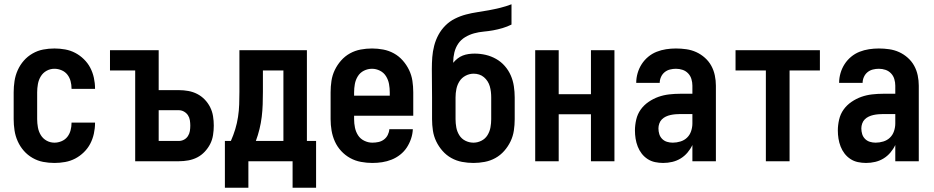

<svg xmlns="http://www.w3.org/2000/svg" viewBox="-20 -755 4374 899"><path d="M235 8Q208 8 182 3Q156 -2 132.5 -15.5Q109 -29 91.5 -49Q74 -69 63 -93.5Q52 -118 48 -144.5Q44 -171 44 -197V-323Q44 -349 48 -375.5Q52 -402 63 -426.5Q74 -451 91.5 -471Q109 -491 132.5 -504.5Q156 -518 182 -523Q208 -528 235 -528Q260 -528 285 -523.5Q310 -519 332 -507.5Q354 -496 372.5 -478Q391 -460 402.5 -438Q414 -416 419.5 -391Q425 -366 425 -341V-339H315V-340Q315 -358 310.5 -375Q306 -392 295.5 -405.5Q285 -419 268.5 -426Q252 -433 235 -433Q215 -433 198 -423.5Q181 -414 171 -397.5Q161 -381 157.5 -361.5Q154 -342 154 -323V-197Q154 -178 157.5 -158.5Q161 -139 171 -122.5Q181 -106 198 -96.5Q215 -87 235 -87Q252 -87 268.5 -94Q285 -101 295.5 -114.5Q306 -128 310.5 -145Q315 -162 315 -180V-181H425V-179Q425 -154 419.5 -129Q414 -104 402.5 -82Q391 -60 372.5 -42Q354 -24 332 -12.5Q310 -1 285 3.5Q260 8 235 8Z M613 0V-425H495V-520H723V-333H817Q840 -333 862 -329Q884 -325 903.5 -315Q923 -305 938.5 -289Q954 -273 964 -253Q974 -233 977.5 -211Q981 -189 981 -167Q981 -145 977.5 -122.5Q974 -100 964 -80.5Q954 -61 938.5 -44.5Q923 -28 903.5 -18Q884 -8 862 -4Q840 0 817 0ZM817 -95Q830 -95 841.5 -101Q853 -107 860 -118Q867 -129 869 -141.5Q871 -154 871 -167Q871 -179 869 -192Q867 -205 860 -215.5Q853 -226 841.5 -232.5Q830 -239 817 -239H723V-95Z M1350 124V0H1143V124H1033V-95H1061Q1073 -122 1081.5 -150Q1090 -178 1094.5 -207.5Q1099 -237 1100 -266.5Q1101 -296 1101 -325V-520H1417V-95H1460V124ZM1178 -95H1307V-425H1211V-325Q1211 -296 1210 -266.5Q1209 -237 1205.5 -208Q1202 -179 1195 -150.5Q1188 -122 1178 -95Z M1723 8Q1697 8 1670 3Q1643 -2 1619.5 -15Q1596 -28 1577.5 -48Q1559 -68 1548 -92.5Q1537 -117 1532.5 -143.5Q1528 -170 1528 -197V-323Q1528 -350 1532 -376.5Q1536 -403 1547.5 -427Q1559 -451 1577 -471.5Q1595 -492 1618.5 -505Q1642 -518 1668.5 -523Q1695 -528 1722 -528Q1748 -528 1774.5 -523Q1801 -518 1824.5 -505Q1848 -492 1866 -471.5Q1884 -451 1895.5 -427Q1907 -403 1911 -376.5Q1915 -350 1915 -323V-213H1638V-197Q1638 -177 1642 -157.5Q1646 -138 1656.5 -121.5Q1667 -105 1685.5 -96Q1704 -87 1723 -87Q1738 -87 1752 -90Q1766 -93 1777.5 -101.5Q1789 -110 1795.5 -123Q1802 -136 1803 -150H1913Q1912 -127 1904.5 -105Q1897 -83 1884.5 -64Q1872 -45 1853.5 -30.5Q1835 -16 1813.5 -7.5Q1792 1 1769.5 4.5Q1747 8 1723 8ZM1805 -307V-323Q1805 -342 1801.5 -361.5Q1798 -381 1787.5 -398Q1777 -415 1759 -424Q1741 -433 1722 -433Q1702 -433 1684 -424Q1666 -415 1655.5 -398Q1645 -381 1641.5 -361.5Q1638 -342 1638 -323V-307Z M2197 8Q2170 8 2143.5 3Q2117 -2 2093.5 -15Q2070 -28 2052 -48.5Q2034 -69 2022.5 -93Q2011 -117 2007 -143.5Q2003 -170 2003 -197V-299Q2003 -332 2002.5 -365.5Q2002 -399 2002 -432Q2002 -460 2004 -487Q2006 -514 2013 -541Q2020 -568 2033 -592Q2046 -616 2065.5 -635.5Q2085 -655 2110 -667.5Q2135 -680 2161.5 -687Q2188 -694 2215 -698Q2242 -702 2269 -707Q2296 -712 2322.5 -718.5Q2349 -725 2375 -735V-640Q2355 -630 2333 -623.5Q2311 -617 2289 -613Q2267 -609 2244.5 -607Q2222 -605 2200 -599Q2178 -593 2158 -581Q2138 -569 2125.5 -550.5Q2113 -532 2107.5 -509.5Q2102 -487 2102 -464V-461Q2111 -472 2122.5 -481Q2134 -490 2147 -495Q2160 -500 2174 -502Q2188 -504 2202 -504Q2229 -504 2254.5 -498Q2280 -492 2303 -479Q2326 -466 2343.5 -446Q2361 -426 2371.5 -402Q2382 -378 2386 -351.5Q2390 -325 2390 -299V-197Q2390 -170 2386 -143.5Q2382 -117 2370.5 -93Q2359 -69 2341 -48.5Q2323 -28 2299.5 -15Q2276 -2 2249.5 3Q2223 8 2197 8ZM2197 -87Q2216 -87 2234 -96Q2252 -105 2262.5 -122Q2273 -139 2276.5 -158.5Q2280 -178 2280 -197V-299Q2280 -312 2278.5 -325Q2277 -338 2273.5 -350.5Q2270 -363 2263 -374Q2256 -385 2246 -393.5Q2236 -402 2223.5 -406Q2211 -410 2198 -410Q2178 -410 2160 -400.5Q2142 -391 2131.5 -374.5Q2121 -358 2117 -338.5Q2113 -319 2113 -299V-197Q2113 -178 2116.5 -158.5Q2120 -139 2130.5 -122Q2141 -105 2159 -96Q2177 -87 2197 -87Z M2486 0V-520H2596V-314H2747V-520H2857V0H2747V-220H2596V0Z M3085 8Q3066 8 3047 4Q3028 0 3012 -10.5Q2996 -21 2984.5 -36Q2973 -51 2966 -69Q2959 -87 2956 -106Q2953 -125 2953 -144Q2953 -169 2959 -195Q2965 -221 2980 -242Q2995 -263 3017 -278Q3039 -293 3063 -301.5Q3087 -310 3113 -313Q3139 -316 3165 -316H3222V-354Q3222 -369 3217.5 -384.5Q3213 -400 3202 -411.5Q3191 -423 3176 -428Q3161 -433 3145 -433Q3131 -433 3117 -429.5Q3103 -426 3092 -417Q3081 -408 3075 -394.5Q3069 -381 3069 -367H2959Q2959 -390 2965.5 -412.5Q2972 -435 2984.5 -454.5Q2997 -474 3015 -489Q3033 -504 3054.5 -512.5Q3076 -521 3099 -524.5Q3122 -528 3145 -528Q3169 -528 3193.5 -524.5Q3218 -521 3240 -511Q3262 -501 3280.5 -484.5Q3299 -468 3310.5 -447Q3322 -426 3327 -402Q3332 -378 3332 -354V0H3222V-76Q3213 -57 3199 -40.5Q3185 -24 3167 -13Q3149 -2 3128 3Q3107 8 3085 8ZM3130 -87Q3148 -87 3166 -92.5Q3184 -98 3197 -110.5Q3210 -123 3216 -141Q3222 -159 3222 -177V-221H3165Q3154 -221 3142.5 -220Q3131 -219 3119.5 -216.5Q3108 -214 3097.5 -209Q3087 -204 3079 -196Q3071 -188 3067 -176.5Q3063 -165 3063 -154Q3063 -140 3067 -127Q3071 -114 3080.5 -104.5Q3090 -95 3103 -91Q3116 -87 3130 -87Z M3566 0V-425H3424V-520H3819V-425H3677V0Z M4035 8Q4016 8 3997 4Q3978 0 3962 -10.5Q3946 -21 3934.5 -36Q3923 -51 3916 -69Q3909 -87 3906 -106Q3903 -125 3903 -144Q3903 -169 3909 -195Q3915 -221 3930 -242Q3945 -263 3967 -278Q3989 -293 4013 -301.5Q4037 -310 4063 -313Q4089 -316 4115 -316H4172V-354Q4172 -369 4167.5 -384.5Q4163 -400 4152 -411.5Q4141 -423 4126 -428Q4111 -433 4095 -433Q4081 -433 4067 -429.5Q4053 -426 4042 -417Q4031 -408 4025 -394.5Q4019 -381 4019 -367H3909Q3909 -390 3915.5 -412.5Q3922 -435 3934.5 -454.5Q3947 -474 3965 -489Q3983 -504 4004.5 -512.5Q4026 -521 4049 -524.5Q4072 -528 4095 -528Q4119 -528 4143.5 -524.5Q4168 -521 4190 -511Q4212 -501 4230.5 -484.5Q4249 -468 4260.5 -447Q4272 -426 4277 -402Q4282 -378 4282 -354V0H4172V-76Q4163 -57 4149 -40.5Q4135 -24 4117 -13Q4099 -2 4078 3Q4057 8 4035 8ZM4080 -87Q4098 -87 4116 -92.5Q4134 -98 4147 -110.5Q4160 -123 4166 -141Q4172 -159 4172 -177V-221H4115Q4104 -221 4092.5 -220Q4081 -219 4069.5 -216.5Q4058 -214 4047.5 -209Q4037 -204 4029 -196Q4021 -188 4017 -176.5Q4013 -165 4013 -154Q4013 -140 4017 -127Q4021 -114 4030.5 -104.5Q4040 -95 4053 -91Q4066 -87 4080 -87Z"/></svg>

Font: Iosevka QP
Style: Bold
Weight: 700
Designer: Belleve Invis
Foundry: Belleve Invis
Version: Version 20.0.0; ttfautohint (v1.8.4)